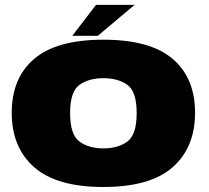

<svg xmlns="http://www.w3.org/2000/svg" viewBox="-20 -761 855 786"><path d="M403 4.5Q594.5 4.5 686.5 -76.2Q778.5 -157 778.5 -299.5Q778.5 -442 686.5 -520.2Q594.5 -598.5 403 -598.5Q212.5 -598.5 120.2 -520.2Q28 -442 28 -299.5Q28 -157 120.2 -76.2Q212.5 4.5 403 4.5ZM403 -153.5Q344.5 -153.5 305.8 -181.2Q267 -209 267 -298Q267 -387 305.8 -414Q344.5 -441 403 -441Q462.5 -441 501 -414Q539.5 -387 539.5 -298Q539.5 -209 501 -181.2Q462.5 -153.5 403 -153.5ZM276 -614.5H380.5L531 -741H373Z"/></svg>

Font: Anybody SemiExpanded Black
Style: Regular
Weight: 900
Width: 6
Version: Version 1.113;gftools[0.9.25]